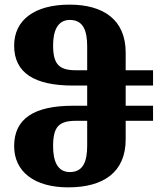

<svg xmlns="http://www.w3.org/2000/svg" viewBox="-20 -794 688 828"><path d="M274 14C426 14 522 -51 522 -193V-273H640V-338H522V-425H640V-491H522V-567C522 -709 426 -774 280 -774C129 -774 41 -708 41 -597C41 -480 128 -425 295 -425H356V-338H295C128 -338 41 -283 41 -164C41 -53 129 14 274 14ZM308 -491C235 -491 209 -516 209 -599C209 -660 228 -708 281 -708C339 -708 356 -662 356 -594V-491ZM281 -52C228 -52 209 -99 209 -163C209 -247 233 -273 308 -273H356V-166C356 -98 339 -52 281 -52Z"/></svg>

Font: Noto Serif Georgian SemiCondensed ExtraBold
Style: Regular
Weight: 800
Width: 4
Designer: Monotype Design Team, Akaki Razmadze
Foundry: Google LLC
Version: Version 2.003